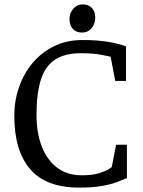

<svg xmlns="http://www.w3.org/2000/svg" viewBox="-20 -842 652 873"><path d="M508 -184H557V-32Q538 -24 510 -13.5Q482 -3 441 4Q400 11 340 11Q189 11 117 -73Q45 -157 45 -316Q45 -384 66.5 -446Q88 -508 128.5 -556Q169 -604 226 -632Q283 -660 355 -660Q421 -660 470 -652Q519 -644 553 -631V-474H504L483 -584Q483 -584 445 -592Q407 -600 348 -600Q275 -600 230.5 -571Q186 -542 166 -480Q146 -418 146 -319Q146 -238 170 -176Q194 -114 240 -79.5Q286 -45 352 -45Q401 -45 431 -54.5Q461 -64 474.5 -73Q488 -82 488 -82ZM352 -694Q326 -694 311 -711Q296 -728 296 -756Q296 -782 313 -802Q330 -822 357 -822Q382 -822 397.5 -806Q413 -790 413 -762Q413 -735 397 -714.5Q381 -694 352 -694Z"/></svg>

Font: Faustina VF Beta
Style: Regular
Weight: 400
Designer: Alfonso Garcia
Foundry: Omnibus-Type
Version: Version 1.006